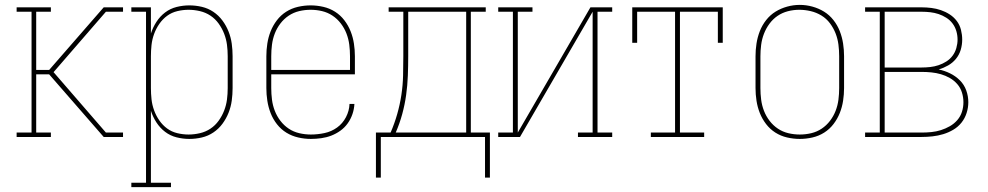

<svg xmlns="http://www.w3.org/2000/svg" viewBox="-20 -560 4040 785"><path d="M48 0V-18H109V-512H48V-530H188V-512H128V-274H181L404 -530H483V-512H413L199 -265L413 -18H483V0H404L181 -256H128V-18H188V0Z M517 205V187H577V-512H517V-530H597V-423Q605 -448 619.5 -470.5Q634 -493 655 -509Q676 -525 702 -531.5Q728 -538 754 -538Q780 -538 805.5 -532Q831 -526 852.5 -511.5Q874 -497 889.5 -476Q905 -455 914.5 -431Q924 -407 927.5 -381.5Q931 -356 931 -330V-200Q931 -174 927.5 -148.5Q924 -123 914.5 -99Q905 -75 889.5 -54Q874 -33 852.5 -18.5Q831 -4 805.5 2Q780 8 754 8Q728 8 702 1.5Q676 -5 655 -21Q634 -37 619.5 -59.5Q605 -82 597 -107V187H679V205ZM751 -10Q774 -10 797.5 -15.5Q821 -21 840.5 -34Q860 -47 874 -66.5Q888 -86 896.5 -108Q905 -130 908 -153Q911 -176 911 -200V-330Q911 -354 908 -377Q905 -400 896.5 -422Q888 -444 874 -463.5Q860 -483 840.5 -496Q821 -509 797.5 -514.5Q774 -520 751 -520Q728 -520 705 -514.5Q682 -509 663.5 -495.5Q645 -482 631.5 -462.5Q618 -443 610 -421Q602 -399 599.5 -376Q597 -353 597 -330V-200Q597 -177 599.5 -154Q602 -131 610 -109Q618 -87 631.5 -67.5Q645 -48 663.5 -34.5Q682 -21 705 -15.5Q728 -10 751 -10Z M1251 8Q1225 8 1199 2Q1173 -4 1151 -17.5Q1129 -31 1112.5 -52Q1096 -73 1086.5 -97.5Q1077 -122 1073 -148Q1069 -174 1069 -200V-330Q1069 -356 1073 -382Q1077 -408 1086.5 -432Q1096 -456 1112 -477Q1128 -498 1150 -512Q1172 -526 1198 -532Q1224 -538 1250 -538Q1276 -538 1302 -532Q1328 -526 1350 -512Q1372 -498 1388 -477Q1404 -456 1413.5 -432Q1423 -408 1427 -382Q1431 -356 1431 -330V-256H1089V-200Q1089 -176 1092 -152.5Q1095 -129 1103.5 -107Q1112 -85 1126.5 -66Q1141 -47 1160.5 -34Q1180 -21 1203.5 -15.5Q1227 -10 1251 -10Q1279 -10 1307 -16Q1335 -22 1358 -38.5Q1381 -55 1394.5 -81Q1408 -107 1409 -135H1429Q1428 -114 1421 -93.5Q1414 -73 1401.5 -55.5Q1389 -38 1371.5 -25.5Q1354 -13 1334.5 -5.5Q1315 2 1293.5 5Q1272 8 1251 8ZM1411 -274V-330Q1411 -354 1408 -377.5Q1405 -401 1396.5 -423Q1388 -445 1373.5 -464Q1359 -483 1339.5 -496Q1320 -509 1297 -514.5Q1274 -520 1250 -520Q1226 -520 1203 -514.5Q1180 -509 1160.5 -496Q1141 -483 1126.5 -464Q1112 -445 1103.5 -423Q1095 -401 1092 -377.5Q1089 -354 1089 -330V-274Z M1517 166V-18H1577Q1593 -55 1604 -93.5Q1615 -132 1621 -171.5Q1627 -211 1628 -251Q1629 -291 1629 -331V-512H1569V-530H1966V-512H1905V-18H1983V166H1963V0H1537V166ZM1886 -18V-512H1649V-331Q1649 -291 1647.5 -251Q1646 -211 1640.5 -171.5Q1635 -132 1624.5 -93.5Q1614 -55 1598 -18Z M2017 0V-18H2077V-512H2017V-530H2157V-512H2097V-18L2394 -530H2483V-512H2423V-18H2483V0H2343V-18H2403V-512L2106 0Z M2641 0V-18H2740V-512H2585V-385H2565V-530H2935V-385H2915V-512H2760V-18H2859V0Z M3250 8Q3224 8 3198 2Q3172 -4 3150 -18Q3128 -32 3112 -53Q3096 -74 3086.5 -98Q3077 -122 3073 -148Q3069 -174 3069 -200V-330Q3069 -356 3073 -382Q3077 -408 3086.5 -432.5Q3096 -457 3112.5 -478Q3129 -499 3151 -512.5Q3173 -526 3198.5 -533Q3224 -540 3250 -540Q3276 -540 3301.5 -533Q3327 -526 3349 -512.5Q3371 -499 3387.5 -478Q3404 -457 3413.5 -432.5Q3423 -408 3427 -382Q3431 -356 3431 -330V-200Q3431 -174 3427 -148Q3423 -122 3413.5 -98Q3404 -74 3388 -53Q3372 -32 3350 -18Q3328 -4 3302 2Q3276 8 3250 8ZM3250 -10Q3274 -10 3297 -15.5Q3320 -21 3339.5 -34Q3359 -47 3373.5 -66Q3388 -85 3396.5 -107Q3405 -129 3408 -152.5Q3411 -176 3411 -200V-330Q3411 -354 3408 -377.5Q3405 -401 3396.5 -423Q3388 -445 3373.5 -464.5Q3359 -484 3338.5 -496.5Q3318 -509 3294.5 -514.5Q3271 -520 3248 -520Q3224 -520 3201 -514Q3178 -508 3159 -495Q3140 -482 3126 -463Q3112 -444 3103.5 -422Q3095 -400 3092 -376.5Q3089 -353 3089 -330V-200Q3089 -176 3092 -152.5Q3095 -129 3103.5 -107Q3112 -85 3126.5 -66Q3141 -47 3160.5 -34Q3180 -21 3203 -15.5Q3226 -10 3250 -10Z M3517 0V-18H3577V-512H3517V-530H3748Q3768 -530 3788 -527.5Q3808 -525 3827 -518.5Q3846 -512 3863 -501Q3880 -490 3892 -474Q3904 -458 3909 -438Q3914 -418 3914 -398Q3914 -377 3908 -356.5Q3902 -336 3888.5 -319.5Q3875 -303 3856.5 -292.5Q3838 -282 3818 -276Q3842 -271 3864.5 -260Q3887 -249 3904.5 -231.5Q3922 -214 3930.5 -190.5Q3939 -167 3939 -142Q3939 -120 3932 -98Q3925 -76 3911 -58.5Q3897 -41 3877.5 -29.5Q3858 -18 3836.5 -11.5Q3815 -5 3792.5 -2.5Q3770 0 3748 0ZM3597 -284H3748Q3766 -284 3783.5 -286Q3801 -288 3817.5 -293.5Q3834 -299 3849 -308.5Q3864 -318 3874.5 -332Q3885 -346 3890 -363.5Q3895 -381 3895 -398Q3895 -416 3890 -433Q3885 -450 3874.5 -464Q3864 -478 3849 -487.5Q3834 -497 3817.5 -502.5Q3801 -508 3783.5 -510Q3766 -512 3748 -512H3597ZM3597 -18H3748Q3768 -18 3788 -20Q3808 -22 3827 -28Q3846 -34 3863.5 -44Q3881 -54 3894 -69Q3907 -84 3913 -103Q3919 -122 3919 -142Q3919 -162 3913 -181.5Q3907 -201 3894 -216Q3881 -231 3863.5 -241Q3846 -251 3827 -256.5Q3808 -262 3788 -264Q3768 -266 3748 -266H3597Z"/></svg>

Font: Iosevka Slab Thin
Style: Regular
Weight: 100
Monospace: yes
Designer: Belleve Invis
Foundry: Belleve Invis
Version: Version 11.1.0; ttfautohint (v1.8.3)